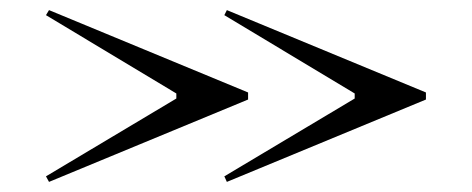

<svg xmlns="http://www.w3.org/2000/svg" viewBox="-20 -500 935 380"><path d="M429 -480 823 -317V-303L429 -140L424 -151L682 -305V-315L424 -470ZM77 -480 471 -317V-303L77 -140L71 -151L329 -305V-315L71 -470Z"/></svg>

Font: Kalnia Expanded
Style: Regular
Weight: 400
Width: 7
Designer: Frida Medrano
Foundry: Frida Medrano
Version: Version 1.105